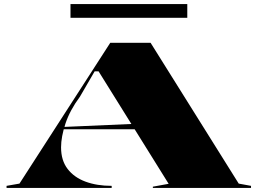

<svg xmlns="http://www.w3.org/2000/svg" viewBox="-20 -917 1257 937"><path d="M12 0V-10L75 -21L518 -708H715L1145 -21L1205 -10V0H726V-6L803 -20L461 -569H442L370 -445Q321 -379 299.5 -314Q278 -249 278 -198Q278 -134 310 -92.5Q342 -51 397.5 -30.5Q453 -10 525 -10V0ZM256 -286V-296L645 -313V-286ZM324 -830V-897H894V-830Z"/></svg>

Font: Kalnia Expanded SemiBold
Style: Regular
Weight: 600
Width: 7
Designer: Frida Medrano
Foundry: Frida Medrano
Version: Version 1.105